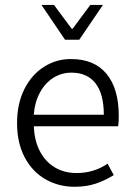

<svg xmlns="http://www.w3.org/2000/svg" viewBox="-20 -731 531 764"><path d="M452.6 -270Q452.6 -243.7 450.2 -228.5H114.7Q116.7 -171.9 138.4 -129.9Q160.2 -87.9 197.8 -65.2Q235.4 -42.5 284.7 -42.5Q319.8 -42.5 350.1 -51.8Q380.4 -61 408.2 -79.6L432.6 -34.2Q397.9 -12.7 360.8 -0.2Q323.7 12.2 276.9 12.2Q212.9 12.2 160.6 -17.8Q108.4 -47.9 78.1 -105.2Q47.9 -162.6 47.9 -241.2Q47.9 -318.8 77.1 -376.7Q106.4 -434.6 155.3 -465.3Q204.1 -496.1 262.2 -496.1Q355 -496.1 403.8 -437.3Q452.6 -378.4 452.6 -270ZM264.2 -441.9Q225.6 -441.9 193.1 -421.9Q160.6 -401.9 139.6 -364Q118.7 -326.2 114.3 -274.4H393.1Q393.1 -357.4 359.9 -399.7Q326.7 -441.9 264.2 -441.9ZM194.8 -711.4 265.1 -616.7H269L339.4 -711.4H389.6L295.4 -572.8H238.8L145 -711.4Z"/></svg>

Font: Varta
Style: Light
Weight: 300
Designer: Joana Correia, Viktoriya Grabowska, Eben Sorkin
Foundry: Sorkin Type
Version: Version 1.002; ttfautohint (v1.3) -l 8 -r 24 -G 200 -x 12 -H